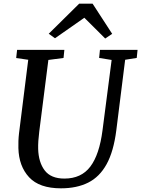

<svg xmlns="http://www.w3.org/2000/svg" viewBox="-20 -1014 768 1044"><path d="M660.5 -689 612.5 -306Q598 -191 559.8 -121.5Q521.5 -52 459.5 -21Q397.5 10 311.5 10Q194 10 138.2 -50.2Q82.5 -110.5 80 -208.5Q79.5 -227 80.2 -247.8Q81 -268.5 83.5 -290L133.5 -689L68 -698.5L73 -743H330L325.5 -699L243 -688L193.5 -299Q190 -271.5 188.5 -248Q187 -224.5 187.5 -204.5Q189.5 -131.5 223.2 -87.2Q257 -43 330 -43Q422 -43 471.2 -108.2Q520.5 -173.5 537.5 -306L587 -688L519 -699L523.5 -743H728L723.5 -699ZM245 -830.5 410.5 -994H483.5L590 -830L552 -804.5Q524 -832.5 495.5 -861Q467 -889.5 438.5 -917.5Q399 -889.5 359 -861.8Q319 -834 279 -806Z"/></svg>

Font: Merriweather
Style: Italic
Weight: 400
Italic angle: -7.8°
Designer: Eben Sorkin
Foundry: Eben Sorkin
Version: Version 2.100